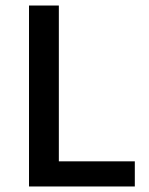

<svg xmlns="http://www.w3.org/2000/svg" viewBox="-20 -675 538 695"><path d="M85 -655V0H468V-91H193V-655Z"/></svg>

Font: Cambridge Sans Medium
Style: Regular
Weight: 500
Version: Version 2.020;PS 002.020;hotconv 1.0.88;makeotf.lib2.5.64775